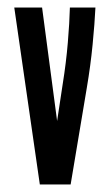

<svg xmlns="http://www.w3.org/2000/svg" viewBox="-20 -491 290 511"><path d="M86 0 18 -471H92L132 -169L147 -268Q156 -324 160.5 -377.5Q165 -431 166 -471H234Q232 -429 226.5 -372.5Q221 -316 211 -257L168 0Z"/></svg>

Font: Inconsolata UltraCondensed Black
Style: Regular
Weight: 900
Width: 1
Monospace: yes
Designer: Raph Levien, Cyreal, Brenton Simpson
Foundry: Raph Levien, Cyreal, Google
Version: Version 3.001; ttfautohint (v1.8.2.53-6de2)